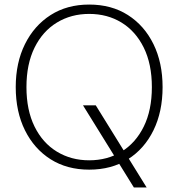

<svg xmlns="http://www.w3.org/2000/svg" viewBox="-20 -732 782 842"><path d="M567 90 344 -270H400L623 90ZM371 12Q274 12 202 -33.5Q130 -79 89.5 -160.5Q49 -242 49 -350Q49 -457 89.5 -538.5Q130 -620 202 -666Q274 -712 371 -712Q469 -712 541 -666Q613 -620 653 -538.5Q693 -457 693 -350Q693 -242 653 -160.5Q613 -79 541 -33.5Q469 12 371 12ZM371 -29Q451 -29 513 -67Q575 -105 610.5 -177Q646 -249 646 -350Q646 -451 610.5 -523Q575 -595 513 -633Q451 -671 371 -671Q292 -671 229.5 -633Q167 -595 131.5 -523Q96 -451 96 -350Q96 -249 131.5 -177Q167 -105 229.5 -67Q292 -29 371 -29Z"/></svg>

Font: DM Sans 10pt ExtraLight
Style: Regular
Weight: 250
Version: Version 4.004;gftools[0.9.30]